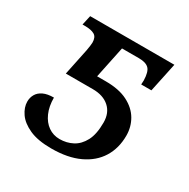

<svg xmlns="http://www.w3.org/2000/svg" viewBox="-130 -654 768 782"><g transform="rotate(30 254.5 -263.0)"><path d="M209 10Q145 10 105.5 -8Q66 -26 47.5 -53Q29 -80 29 -107Q29 -126 38 -141.5Q47 -157 66 -166Q85 -175 115 -175Q115 -134 128.5 -103.5Q142 -73 165.5 -56.5Q189 -40 219 -40Q252 -40 279.5 -54.5Q307 -69 324 -101Q341 -133 341 -188Q341 -233 312.5 -258.5Q284 -284 235 -284H108L134 -409Q136 -420 137.5 -431Q139 -442 139 -447Q139 -473 123.5 -482Q108 -491 78 -491H67L77 -536H473L444 -399H396Q396 -404 396.5 -409Q397 -414 397 -418Q396 -459 381.5 -473Q367 -487 335 -487H255L224 -338H265Q327 -338 367.5 -317.5Q408 -297 428 -263Q448 -229 448 -188Q448 -129 420.5 -84.5Q393 -40 339.5 -15Q286 10 209 10Z"/></g></svg>

Font: ET Text
Style: Italic
Weight: 470
Italic angle: -12°
Designer: Monotype Design Team
Foundry: Monotype Imaging Inc.
Version: Version 2.009